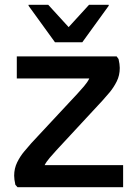

<svg xmlns="http://www.w3.org/2000/svg" viewBox="-20 -780 572 800"><path d="M53 0 44 -10Q39 -33 39 -48Q39 -78 51.5 -103.5Q64 -129 81 -149Q98 -169 111 -184L302 -389Q315 -403 330 -420.5Q345 -438 352 -453H50V-545H466L474 -534Q479 -512 479 -497Q479 -466 466.5 -441Q454 -416 437 -395.5Q420 -375 407 -361L216 -155Q203 -141 188 -123.5Q173 -106 166 -92H493V0ZM209 -604 99 -756V-760H181L266 -667L351 -760H433V-756L323 -604Z"/></svg>

Font: Kufam Medium
Style: Regular
Weight: 500
Designer: Wael Morcos, Artur Schmal
Foundry: Original Type
Version: Version 1.300; ttfautohint (v1.8.3)